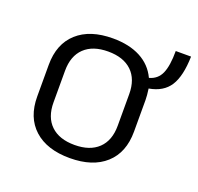

<svg xmlns="http://www.w3.org/2000/svg" viewBox="-99 -624 764 742"><g transform="rotate(20 283.0 -253.5)"><path d="M454 -346Q458 -318 458 -300V-170Q458 -84 405.5 -36.5Q353 11 259 11Q165 11 112.5 -36.5Q60 -84 60 -170V-300Q60 -386 112.5 -433.5Q165 -481 259 -481Q326 -481 372.5 -456.5Q419 -432 441 -385Q475 -394 489 -425.5Q503 -457 503 -518H566Q564 -437 538 -396.5Q512 -356 454 -346ZM391 -300Q391 -361 356.5 -394Q322 -427 259 -427Q196 -427 161.5 -394Q127 -361 127 -300V-170Q127 -109 161.5 -76Q196 -43 259 -43Q322 -43 356.5 -76Q391 -109 391 -170Z"/></g></svg>

Font: KoHo
Style: Regular
Weight: 400
Version: Version 1.000; ttfautohint (v1.6)